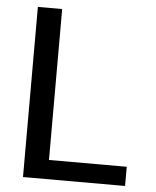

<svg xmlns="http://www.w3.org/2000/svg" viewBox="-51 -744 638 787"><g transform="rotate(5 268.0 -350.0)"><path d="M73 0V-700H173V-79H493V0Z"/></g></svg>

Font: DM Sans 17pt Medium
Style: Regular
Weight: 500
Version: Version 4.004;gftools[0.9.30]